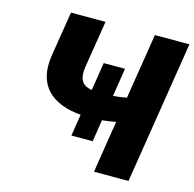

<svg xmlns="http://www.w3.org/2000/svg" viewBox="-104 -818 936 924"><g transform="rotate(15 364.0 -355.5)"><path d="M102 -487C78 -333 166 -260 310 -248L293 -140H399L416 -249C438 -251 461 -255 484 -259L443 0H615L728 -711H556L504 -385C484 -381 461 -378 437 -376L459 -517H353L331 -378C328 -378 325 -378 321 -379C279 -389 263 -419 273 -480L310 -711H138Z"/></g></svg>

Font: Asimov Pro
Style: UltObl
Weight: 900
Designer: Google
Version: Version 2.000980; 2014